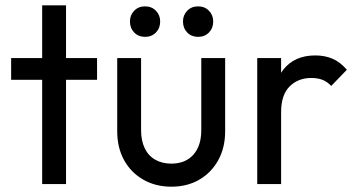

<svg xmlns="http://www.w3.org/2000/svg" viewBox="-20 -694 1343 724"><path d="M139 0V-674H229V0ZM22 -393V-475H346V-393Z M626 10Q567 10 520.5 -16.5Q474 -43 448 -90Q422 -137 422 -199V-475H512V-203Q512 -164 525.5 -135.5Q539 -107 565 -92Q591 -77 626 -77Q679 -77 709 -110.5Q739 -144 739 -203V-475H829V-199Q829 -137 803 -90Q777 -43 731.5 -16.5Q686 10 626 10ZM527 -555Q502 -555 486 -571.5Q470 -588 470 -613Q470 -637 486 -653.5Q502 -670 527 -670Q552 -670 568 -653.5Q584 -637 584 -613Q584 -588 568 -571.5Q552 -555 527 -555ZM727 -555Q702 -555 686 -571.5Q670 -588 670 -613Q670 -637 686 -653.5Q702 -670 727 -670Q752 -670 768 -653.5Q784 -637 784 -613Q784 -588 768 -571.5Q752 -555 727 -555Z M950 0V-475H1040V0ZM1040 -271 1006 -286Q1006 -377 1048 -431Q1090 -485 1169 -485Q1205 -485 1234 -472.5Q1263 -460 1288 -431L1229 -370Q1214 -386 1196 -393Q1178 -400 1154 -400Q1104 -400 1072 -368Q1040 -336 1040 -271Z"/></svg>

Font: Outfit Thin
Style: Regular
Weight: 400
Version: Version 1.100;gftools[0.9.27]